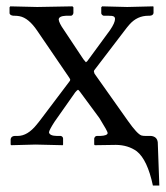

<svg xmlns="http://www.w3.org/2000/svg" viewBox="-20 -451 519 599"><path d="M341.8 1Q341.8 1 275.9 2L273.9 0V-19Q275.9 -26.4 282.2 -26.9H293Q315.4 -27.8 315.9 -36.1Q315.9 -41 290.5 -82Q289.6 -83.5 289.1 -84L230 -164.1Q225.6 -170.4 223.1 -170.9Q220.2 -169.4 214.8 -163.1L149.9 -70.8Q133.3 -44.9 132.8 -38.1Q134.8 -27.3 157.2 -26.9H169.9Q176.3 -24.9 176.8 -19V0L175.8 2Q174.8 2 90.8 0L15.1 2L13.2 0V-17.1Q15.1 -26.4 25.9 -26.9H35.2Q65.9 -26.9 94.2 -62Q98.6 -67.9 104 -74.2L195.8 -195.8Q198.7 -198.7 199.2 -202.1Q198.2 -205.6 195.8 -209L96.2 -355Q69.3 -395 41 -400.4Q33.2 -401.9 24.9 -401.9H22Q11.7 -402.8 9.8 -409.2V-428.2L12.2 -431.2L96.2 -429.2L206.1 -431.2L209 -428.2V-410.2Q207.5 -403.3 202.1 -401.9H186Q163.6 -400.9 163.1 -390.1Q164.1 -379.4 179.2 -357.9L240.2 -266.1Q246.6 -257.8 248 -256.8Q252 -258.8 255.9 -265.1L323.2 -356.9Q338.9 -379.9 338.9 -392.1Q338.9 -400.4 328.6 -401.4Q323.7 -401.9 317.9 -401.9H303.2Q297.4 -403.8 295.9 -409.2V-428.2L298.8 -431.2Q299.8 -431.2 377 -429.2L458 -431.2L459 -429.2V-410.2Q457.5 -402.3 446.8 -401.9H442.9Q408.2 -401.9 384.3 -375Q376.5 -366.2 368.2 -355L274.9 -232.9Q272.9 -230.5 272.9 -228Q273.4 -225.6 274.9 -221.2L378.9 -74.2Q408.2 -32.7 421.4 -28.3Q426.8 -26.9 434.1 -26.9H451.2Q470.2 -24.9 472.2 -6.8L477.1 127.9H457Q439.9 47.4 406.7 21Q379.9 1.5 341.8 1Z"/></svg>

Font: Linux Biolinum O
Style: Regular
Weight: 400
Designer: Philipp H. Poll
Foundry: Philipp H. Poll
Version: Version 1.0.4